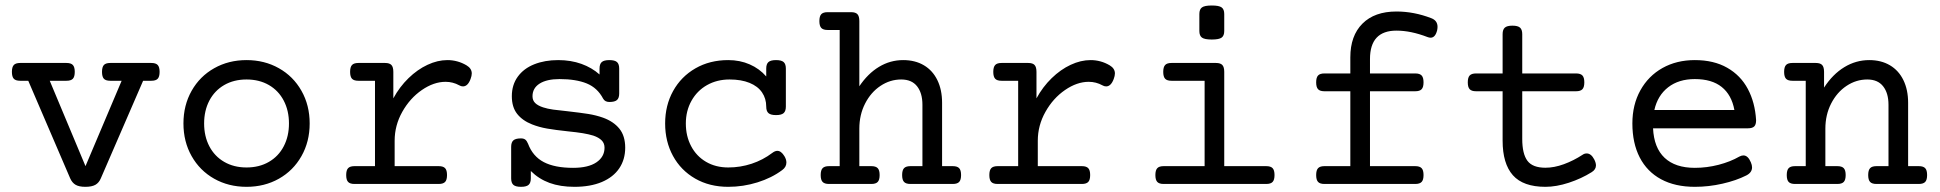

<svg xmlns="http://www.w3.org/2000/svg" viewBox="-20 -686 7235 716"><path d="M575.2 -418Q575.2 -399.9 568.1 -392.3Q561 -384.8 544.4 -384.8H513.7L356 -21Q349.1 -4.4 335.7 3.2Q322.3 10.7 298.3 10.7Q274.9 10.7 262 3.2Q249 -4.4 241.7 -21L85.4 -384.8H55.2Q38.6 -384.8 31.5 -392.3Q24.4 -399.9 24.4 -418Q24.4 -436 31.5 -443.6Q38.6 -451.2 55.2 -451.2H228Q244.6 -451.2 251.7 -443.6Q258.8 -436 258.8 -418Q258.8 -399.9 251.7 -392.3Q244.6 -384.8 228 -384.8H165.5L298.8 -66.4L433.6 -384.8H391.1Q374.5 -384.8 367.4 -392.3Q360.4 -399.9 360.4 -418Q360.4 -436 367.4 -443.6Q374.5 -451.2 391.1 -451.2H544.4Q561 -451.2 568.1 -443.6Q575.2 -436 575.2 -418Z M1134.8 -225.6Q1134.8 -157.7 1104.2 -103.8Q1073.7 -49.8 1020 -19.5Q966.3 10.7 899.4 10.7Q832.5 10.7 778.8 -19.5Q725.1 -49.8 694.6 -103.8Q664.1 -157.7 664.1 -225.6Q664.1 -293.5 694.6 -347.4Q725.1 -401.4 778.8 -431.6Q832.5 -461.9 899.4 -461.9Q966.3 -461.9 1020 -431.6Q1073.7 -401.4 1104.2 -347.4Q1134.8 -293.5 1134.8 -225.6ZM741.2 -225.6Q741.2 -177.7 760.7 -140.4Q780.3 -103 816.2 -82.3Q852.1 -61.5 899.4 -61.5Q946.8 -61.5 982.7 -82.3Q1018.6 -103 1038.1 -140.4Q1057.6 -177.7 1057.6 -225.6Q1057.6 -273.4 1038.1 -310.8Q1018.6 -348.1 982.7 -368.9Q946.8 -389.6 899.4 -389.6Q852.1 -389.6 816.2 -368.9Q780.3 -348.1 760.7 -310.8Q741.2 -273.4 741.2 -225.6Z M1719.7 -442.4Q1739.3 -430.7 1739.3 -412.1Q1739.3 -403.3 1734.9 -391.6Q1724.6 -363.8 1706.5 -363.8Q1699.2 -363.8 1692.9 -367.7Q1668.9 -380.9 1641.6 -380.9Q1597.7 -380.9 1553.2 -350.3Q1508.8 -319.8 1480.2 -269Q1451.7 -218.3 1451.7 -161.1V-66.4H1616.2Q1632.8 -66.4 1639.9 -58.8Q1647 -51.3 1647 -33.2Q1647 -15.1 1639.9 -7.6Q1632.8 0 1616.2 0H1301.8Q1285.2 0 1278.1 -7.6Q1271 -15.1 1271 -33.2Q1271 -51.3 1278.1 -58.8Q1285.2 -66.4 1301.8 -66.4H1378.4V-384.8H1316.4Q1299.8 -384.8 1292.7 -392.3Q1285.6 -399.9 1285.6 -418Q1285.6 -436 1292.7 -443.6Q1299.8 -451.2 1316.4 -451.2H1416Q1432.6 -451.2 1439.7 -443.6Q1446.8 -436 1446.8 -418V-319.3Q1470.2 -362.3 1503.4 -394.5Q1536.6 -426.8 1574.2 -444.3Q1611.8 -461.9 1648.4 -461.9Q1686.5 -461.9 1719.7 -442.4Z M2289.1 -430.2V-337.4Q2289.1 -320.3 2280.8 -313Q2272.5 -305.7 2252.4 -305.7Q2235.8 -305.7 2229 -318.4Q2208 -358.4 2168 -374.8Q2127.9 -391.1 2066.4 -391.1Q2019 -391.1 1992.4 -374.3Q1965.8 -357.4 1965.8 -327.1Q1965.8 -311.5 1975.8 -301.8Q1985.8 -292 2005.4 -285.6Q2021.5 -280.3 2042.7 -277.3Q2064 -274.4 2097.7 -271Q2145 -265.6 2174.1 -261Q2203.1 -256.3 2229 -247.1Q2268.1 -232.9 2289.8 -206.1Q2311.5 -179.2 2311.5 -135.3Q2311.5 -91.3 2289.3 -58.3Q2267.1 -25.4 2224.4 -7.3Q2181.6 10.7 2122.1 10.7Q2069.3 10.7 2029.3 -3.9Q1989.3 -18.6 1959.5 -48.3V-21Q1959.5 -3.9 1951.2 3.4Q1942.9 10.7 1922.9 10.7Q1902.8 10.7 1894.5 3.4Q1886.2 -3.9 1886.2 -21V-138.2Q1886.2 -155.3 1894.5 -162.6Q1902.8 -169.9 1922.9 -169.9Q1933.1 -169.9 1939 -165.3Q1944.8 -160.6 1949.2 -149.9Q1966.8 -103 2007.8 -81.5Q2048.8 -60.1 2117.2 -60.1Q2173.8 -60.1 2204.1 -80.6Q2234.4 -101.1 2234.4 -135.3Q2234.4 -151.9 2223.6 -162.6Q2212.9 -173.3 2192.9 -180.2Q2175.8 -185.5 2153.6 -189.2Q2131.3 -192.9 2097.2 -196.3Q2051.3 -201.2 2020.5 -206.5Q1989.7 -211.9 1963.9 -222.2Q1928.2 -236.3 1908.4 -261.5Q1888.7 -286.6 1888.7 -327.1Q1888.7 -369.6 1910.9 -400.1Q1933.1 -430.7 1972.4 -446.3Q2011.7 -461.9 2061.5 -461.9Q2108.9 -461.9 2148.2 -447.8Q2187.5 -433.6 2215.8 -408.2V-430.2Q2215.8 -447.3 2224.1 -454.6Q2232.4 -461.9 2252.4 -461.9Q2272.5 -461.9 2280.8 -454.6Q2289.1 -447.3 2289.1 -430.2Z M2910.6 -430.2V-288.6Q2910.6 -271.5 2902.3 -264.2Q2894 -256.8 2874 -256.8Q2854 -256.8 2845.7 -264.2Q2837.4 -271.5 2837.4 -288.6Q2837.4 -318.4 2821.8 -341.3Q2806.2 -364.3 2775.1 -377Q2744.1 -389.6 2700.7 -389.6Q2653.8 -389.6 2616.7 -368.7Q2579.6 -347.7 2558.6 -310.1Q2537.6 -272.5 2537.6 -225.6Q2537.6 -178.2 2557.4 -140.9Q2577.1 -103.5 2613 -82.5Q2648.9 -61.5 2695.8 -61.5Q2740.7 -61.5 2783 -75.4Q2825.2 -89.4 2859.9 -115.7Q2870.1 -123.5 2878.9 -123.5Q2893.1 -123.5 2905.3 -103.5Q2912.6 -91.3 2912.6 -80.1Q2912.6 -63 2897 -51.8Q2857.9 -22.5 2804.7 -5.9Q2751.5 10.7 2695.8 10.7Q2626 10.7 2572.5 -20Q2519 -50.8 2489.7 -104.5Q2460.4 -158.2 2460.4 -225.6Q2460.4 -293 2490.2 -346.7Q2520 -400.4 2573.5 -431.2Q2627 -461.9 2695.8 -461.9Q2739.3 -461.9 2775.6 -446Q2812 -430.2 2837.4 -400.9V-430.2Q2837.4 -447.3 2845.7 -454.6Q2854 -461.9 2874 -461.9Q2894 -461.9 2902.3 -454.6Q2910.6 -447.3 2910.6 -430.2Z M3184.6 -607.4V-364.3Q3216.3 -411.6 3258.1 -436.8Q3299.8 -461.9 3348.1 -461.9Q3392.6 -461.9 3425.3 -442.6Q3458 -423.3 3475.6 -387.2Q3493.2 -351.1 3493.2 -302.7V-66.4H3533.2Q3549.8 -66.4 3556.9 -58.8Q3564 -51.3 3564 -33.2Q3564 -15.1 3556.9 -7.6Q3549.8 0 3533.2 0H3375Q3358.4 0 3351.3 -7.6Q3344.2 -15.1 3344.2 -33.2Q3344.2 -51.3 3351.3 -58.8Q3358.4 -66.4 3375 -66.4H3419.9V-295.4Q3419.9 -338.9 3399.9 -364.3Q3379.9 -389.6 3340.8 -389.6Q3299.3 -389.6 3263.4 -365.7Q3227.5 -341.8 3206.1 -299.8Q3184.6 -257.8 3184.6 -206.1V-66.4H3229.5Q3246.1 -66.4 3253.2 -58.8Q3260.3 -51.3 3260.3 -33.2Q3260.3 -15.1 3253.2 -7.6Q3246.1 0 3229.5 0H3071.3Q3054.7 0 3047.6 -7.6Q3040.5 -15.1 3040.5 -33.2Q3040.5 -51.3 3047.6 -58.8Q3054.7 -66.4 3071.3 -66.4H3111.3V-574.2H3066.4Q3049.8 -574.2 3042.7 -581.8Q3035.6 -589.4 3035.6 -607.4Q3035.6 -625.5 3042.7 -633.1Q3049.8 -640.6 3066.4 -640.6H3153.8Q3170.4 -640.6 3177.5 -633.1Q3184.6 -625.5 3184.6 -607.4Z M4118.2 -442.4Q4137.7 -430.7 4137.7 -412.1Q4137.7 -403.3 4133.3 -391.6Q4123 -363.8 4105 -363.8Q4097.7 -363.8 4091.3 -367.7Q4067.4 -380.9 4040 -380.9Q3996.1 -380.9 3951.7 -350.3Q3907.2 -319.8 3878.7 -269Q3850.1 -218.3 3850.1 -161.1V-66.4H4014.6Q4031.2 -66.4 4038.3 -58.8Q4045.4 -51.3 4045.4 -33.2Q4045.4 -15.1 4038.3 -7.6Q4031.2 0 4014.6 0H3700.2Q3683.6 0 3676.5 -7.6Q3669.4 -15.1 3669.4 -33.2Q3669.4 -51.3 3676.5 -58.8Q3683.6 -66.4 3700.2 -66.4H3776.9V-384.8H3714.8Q3698.2 -384.8 3691.2 -392.3Q3684.1 -399.9 3684.1 -418Q3684.1 -436 3691.2 -443.6Q3698.2 -451.2 3714.8 -451.2H3814.5Q3831.1 -451.2 3838.1 -443.6Q3845.2 -436 3845.2 -418V-319.3Q3868.7 -362.3 3901.9 -394.5Q3935.1 -426.8 3972.7 -444.3Q4010.3 -461.9 4046.9 -461.9Q4085 -461.9 4118.2 -442.4Z M4545.4 -418V-66.4H4702.1Q4718.8 -66.4 4725.8 -58.8Q4732.9 -51.3 4732.9 -33.2Q4732.9 -15.1 4725.8 -7.6Q4718.8 0 4702.1 0H4319.3Q4302.7 0 4295.7 -7.6Q4288.6 -15.1 4288.6 -33.2Q4288.6 -51.3 4295.7 -58.8Q4302.7 -66.4 4319.3 -66.4H4472.2V-384.8H4348.6Q4332 -384.8 4325 -392.3Q4317.9 -399.9 4317.9 -418Q4317.9 -436 4325 -443.6Q4332 -451.2 4348.6 -451.2H4514.6Q4531.2 -451.2 4538.3 -443.6Q4545.4 -436 4545.4 -418ZM4545.4 -633.8V-570.3Q4545.4 -552.7 4535.6 -545.7Q4525.9 -538.6 4499 -538.6Q4472.2 -538.6 4462.4 -545.7Q4452.6 -552.7 4452.6 -570.3V-633.8Q4452.6 -651.4 4462.4 -658.4Q4472.2 -665.5 4499 -665.5Q4525.9 -665.5 4535.6 -658.4Q4545.4 -651.4 4545.4 -633.8Z M5317.4 -618.2Q5340.8 -609.4 5340.8 -585.9Q5340.8 -580.6 5339.4 -573.2Q5332.5 -545.4 5314.9 -545.4Q5309.6 -545.4 5303.2 -547.9Q5241.2 -571.8 5187.5 -571.8Q5088.9 -571.8 5088.9 -465.8V-412.1H5257.8Q5274.4 -412.1 5281.5 -404.5Q5288.6 -397 5288.6 -378.9Q5288.6 -360.8 5281.5 -353.3Q5274.4 -345.7 5257.8 -345.7H5088.9V-66.4H5257.8Q5274.4 -66.4 5281.5 -58.8Q5288.6 -51.3 5288.6 -33.2Q5288.6 -15.1 5281.5 -7.6Q5274.4 0 5257.8 0H4918.9Q4902.3 0 4895.3 -7.6Q4888.2 -15.1 4888.2 -33.2Q4888.2 -51.3 4895.3 -58.8Q4902.3 -66.4 4918.9 -66.4H5015.6V-345.7H4918.9Q4902.3 -345.7 4895.3 -353.3Q4888.2 -360.8 4888.2 -378.9Q4888.2 -397 4895.3 -404.5Q4902.3 -412.1 4918.9 -412.1H5015.6V-472.2Q5015.6 -552.7 5060.8 -597.9Q5106 -643.1 5187.5 -643.1Q5252.9 -643.1 5317.4 -618.2Z M5656.7 -558.6V-412.1H5857.4Q5874 -412.1 5881.1 -404.5Q5888.2 -397 5888.2 -378.9Q5888.2 -360.8 5881.1 -353.3Q5874 -345.7 5857.4 -345.7H5656.7V-168Q5656.7 -112.3 5676 -86.4Q5695.3 -60.5 5743.2 -60.5Q5775.9 -60.5 5812 -73.7Q5848.1 -86.9 5881.8 -108.9Q5888.7 -113.8 5897 -113.8Q5913.6 -113.8 5925.3 -91.3Q5931.6 -78.6 5931.6 -69.3Q5931.6 -53.7 5915.5 -43.9Q5877.4 -20 5830.6 -4.6Q5783.7 10.7 5743.2 10.7Q5660.2 10.7 5621.8 -32.5Q5583.5 -75.7 5583.5 -161.6V-345.7H5484.4Q5467.8 -345.7 5460.7 -353.3Q5453.6 -360.8 5453.6 -378.9Q5453.6 -397 5460.7 -404.5Q5467.8 -412.1 5484.4 -412.1H5583.5V-558.6Q5583.5 -575.7 5591.8 -583Q5600.1 -590.3 5620.1 -590.3Q5640.1 -590.3 5648.4 -583Q5656.7 -575.7 5656.7 -558.6Z M6528.8 -237.8Q6528.8 -221.2 6521.7 -214.4Q6514.6 -207.5 6498 -207.5H6144.5Q6147.9 -134.8 6187.7 -97.4Q6227.5 -60.1 6300.3 -60.1Q6345.2 -60.1 6389.2 -71.5Q6433.1 -83 6466.3 -102.1Q6474.6 -106.4 6481.4 -106.4Q6498.5 -106.4 6509.3 -80.6Q6513.7 -70.3 6513.7 -62Q6513.7 -42.5 6492.2 -31.7Q6454.6 -12.7 6403.3 -1Q6352.1 10.7 6300.3 10.7Q6226.6 10.7 6174.3 -17.6Q6122.1 -45.9 6094.7 -99.1Q6067.4 -152.3 6067.4 -225.6Q6067.4 -295.4 6097.2 -349.1Q6127 -402.8 6179.7 -432.4Q6232.4 -461.9 6300.3 -461.9Q6371.1 -461.9 6421.1 -433.3Q6471.2 -404.8 6498 -354.2Q6524.9 -303.7 6528.8 -237.8ZM6149.4 -275.9H6447.8Q6437.5 -332 6400.6 -361.6Q6363.8 -391.1 6300.3 -391.1Q6240.2 -391.1 6200.9 -360.6Q6161.6 -330.1 6149.4 -275.9Z M7095.7 -302.7V-66.4H7135.7Q7152.3 -66.4 7159.4 -58.8Q7166.5 -51.3 7166.5 -33.2Q7166.5 -15.1 7159.4 -7.6Q7152.3 0 7135.7 0H6977.5Q6960.9 0 6953.9 -7.6Q6946.8 -15.1 6946.8 -33.2Q6946.8 -51.3 6953.9 -58.8Q6960.9 -66.4 6977.5 -66.4H7022.5V-295.4Q7022.5 -338.9 7002.4 -364.3Q6982.4 -389.6 6943.4 -389.6Q6901.9 -389.6 6866 -365.7Q6830.1 -341.8 6808.6 -299.8Q6787.1 -257.8 6787.1 -206.1V-66.4H6832Q6848.6 -66.4 6855.7 -58.8Q6862.8 -51.3 6862.8 -33.2Q6862.8 -15.1 6855.7 -7.6Q6848.6 0 6832 0H6673.8Q6657.2 0 6650.1 -7.6Q6643.1 -15.1 6643.1 -33.2Q6643.1 -51.3 6650.1 -58.8Q6657.2 -66.4 6673.8 -66.4H6713.9V-384.8H6664.1Q6647.5 -384.8 6640.4 -392.3Q6633.3 -399.9 6633.3 -418Q6633.3 -436 6640.4 -443.6Q6647.5 -451.2 6664.1 -451.2H6751.5Q6768.1 -451.2 6775.1 -443.6Q6782.2 -436 6782.2 -418V-359.4Q6814.5 -409.2 6857.7 -435.5Q6900.9 -461.9 6950.7 -461.9Q6995.1 -461.9 7027.8 -442.6Q7060.5 -423.3 7078.1 -387.2Q7095.7 -351.1 7095.7 -302.7Z"/></svg>

Font: Courier Prime
Style: Regular
Weight: 400
Designer: Alan Dague-Greene, Quote-Unquote Apps
Foundry: Quote-Unquote Apps
Version: Version 3.018